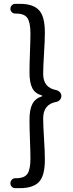

<svg xmlns="http://www.w3.org/2000/svg" viewBox="-20 -810 378 1001"><path d="M59.6 170.9Q48.8 170.9 41.5 163.6Q34.2 156.2 34.2 145.5Q34.2 134.8 41.5 127Q48.8 119.1 59.6 119.1H63.5Q107.4 119.1 123 96.2Q138.7 73.2 138.7 17.6Q138.7 -15.6 136.2 -81.1Q133.8 -146.5 133.8 -185.5Q133.8 -239.3 148.9 -268.1Q164.1 -296.9 198.2 -307.6Q200.2 -307.6 200.2 -309.6Q200.2 -311.5 198.2 -312.5Q163.1 -322.3 148.4 -350.6Q133.8 -378.9 133.8 -432.6Q133.8 -472.7 136.2 -537.6Q138.7 -602.5 138.7 -635.7Q138.7 -692.4 123 -715.8Q107.4 -739.3 63.5 -739.3H59.6Q48.8 -739.3 41.5 -746.6Q34.2 -753.9 34.2 -764.2Q34.2 -774.4 41.5 -782.2Q48.8 -790 59.6 -790H84Q152.3 -790 183.1 -757.3Q213.9 -724.6 213.9 -640.6Q213.9 -599.6 209.5 -530.8Q205.1 -461.9 205.1 -424.8Q205.1 -353.5 271.5 -340.8Q284.2 -337.9 292 -329.6Q299.8 -321.3 299.8 -309.6Q299.8 -297.9 292 -289.1Q284.2 -280.3 271.5 -278.3Q205.1 -265.6 205.1 -192.4Q205.1 -156.2 209.5 -87.9Q213.9 -19.5 213.9 22.5Q213.9 106.4 183.1 138.7Q152.3 170.9 84 170.9Z"/></svg>

Font: Gen Jyuu Gothic Regular
Style: Regular
Weight: 400
Designer: [Source Han Sans]
Ryoko NISHIZUKA  (kana & ideographs); Paul D. Hunt (Latin, Greek & Cyrillic); Wenlong ZHANG  (bopomofo
Version: Version 1.002.20150607